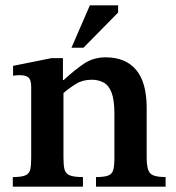

<svg xmlns="http://www.w3.org/2000/svg" viewBox="-20 -700 660 720"><path d="M601 0H340V-36Q372 -36 386.5 -42Q401 -48 405 -64Q409 -80 409 -108V-273Q409 -325 398.5 -352.5Q388 -380 368.5 -390.5Q349 -401 324 -401Q290 -401 265 -385.5Q240 -370 218 -351V-108Q218 -80 222 -64.5Q226 -49 241.5 -42.5Q257 -36 291 -36V0H28V-36Q61 -36 75.5 -42.5Q90 -49 93.5 -64.5Q97 -80 97 -108V-374Q97 -401 86.5 -409.5Q76 -418 56 -418Q43 -418 36 -417Q29 -416 29 -416V-453L173 -482H216V-400H219Q259 -437 294.5 -461Q330 -485 376 -485Q451 -485 490.5 -438Q530 -391 530 -296V-108Q530 -66 542.5 -51Q555 -36 601 -36ZM293 -521H248L317 -680H423V-653Z"/></svg>

Font: STIX Two Text SemiBold
Style: Regular
Weight: 600
Designer: Ross Mills, John Hudson & Paul Hanslow, Tiro Typeworks Ltd; with prior portions MicroPress Inc., and Coen Hoffman.
Foundry: Tiro Typeworks Ltd
Version: Version 2.13 b171